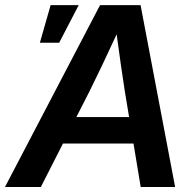

<svg xmlns="http://www.w3.org/2000/svg" viewBox="-56 -748 769 768"><path d="M-36.1 0 344.2 -727.5H506.3L644.5 0H506.8L478 -173.8H195.8L107.4 0ZM249.5 -279.8H460.4L443.4 -382.3Q435.5 -432.6 427.7 -487.3Q419.9 -542 410.6 -610.8Q378.9 -542 352.8 -487.3Q326.7 -432.6 301.8 -382.3ZM103.5 -577.1 146.5 -727.5H258.8L180.7 -577.1Z"/></svg>

Font: Inter Display SemiBold
Style: Italic
Weight: 600
Italic angle: -9.39999°
Designer: Rasmus Andersson
Foundry: rsms
Version: Version 4.000;git-a52131595